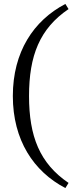

<svg xmlns="http://www.w3.org/2000/svg" viewBox="-20 -756 397 972"><path d="M45 -270C45 -47 150 112 311 196L327 170C181 71 127 -66 127 -270C127 -474 181 -611 327 -710L311 -736C150 -652 45 -493 45 -270Z"/></svg>

Font: mjx-stx-n
Style: Regular
Weight: 500
Version: 1.0.0